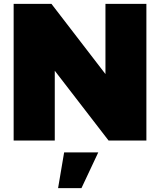

<svg xmlns="http://www.w3.org/2000/svg" viewBox="-20 -721 821 985"><path d="M521 -701V-341L244 -701H50V0H261V-358L537 0H731V-701ZM278 244H398L484 61H309Z"/></svg>

Font: Montserrat-Arabic Black
Style: Regular
Weight: 900
Designer: Mohamed Gaber
Foundry: Kief Type Foundry
Version: Version 5.008;PS 005.008;hotconv 1.0.88;makeotf.lib2.5.64775